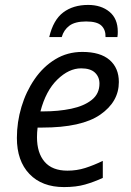

<svg xmlns="http://www.w3.org/2000/svg" viewBox="-20 -758 538 788"><path d="M242.7 9.8Q152.3 9.8 100.8 -43.9Q49.3 -97.7 49.3 -191.9Q49.3 -256.8 68.1 -319.6Q86.9 -382.3 122.1 -433.3Q157.2 -484.4 206.8 -514.6Q256.3 -544.9 317.9 -544.9Q391.6 -544.9 429.7 -512Q467.8 -479 467.8 -421.4Q467.8 -340.3 391.4 -287.4Q314.9 -234.4 152.8 -234.4H134.3Q131.8 -214.8 131.8 -194.8Q131.8 -130.4 163.1 -94Q194.3 -57.6 256.8 -57.6Q295.4 -57.6 329.8 -68.6Q364.3 -79.6 401.9 -97.7V-27.8Q365.7 -11.2 329.1 -0.7Q292.5 9.8 242.7 9.8ZM146 -300.8H157.7Q220.2 -300.8 272.5 -311.8Q324.7 -322.8 356.4 -347.9Q388.2 -373 388.2 -415Q388.2 -442.4 369.6 -460Q351.1 -477.5 313 -477.5Q262.7 -477.5 215.3 -431.4Q168 -385.3 146 -300.8ZM182.1 -606Q198.7 -676.3 239.5 -707Q280.3 -737.8 341.8 -737.8Q395 -737.8 429.2 -709.7Q463.4 -681.6 463.4 -627.9Q463.4 -623 463.1 -617.2Q462.9 -611.3 461.9 -606H413.1Q414.1 -635.7 396.2 -652.8Q378.4 -669.9 333.5 -669.9Q288.1 -669.9 264.9 -652.6Q241.7 -635.3 233.4 -606Z"/></svg>

Font: Open Sans
Style: Italic
Weight: 400
Italic angle: -12°
Designer: Monotype Design Team
Foundry: Monotype Imaging Inc.
Version: Version 3.000; ttfautohint (v1.8.4)